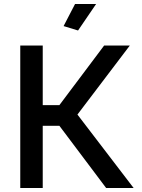

<svg xmlns="http://www.w3.org/2000/svg" viewBox="-20 -937 709 957"><path d="M369 -785 297 -807 354 -917H459ZM81 0V-710H193V-413H276L499 -710H627L366 -366L646 0H509L276 -310H193V0Z"/></svg>

Font: Raleway-v4020 SemiBold
Style: Regular
Weight: 600
Designer: Matt McInerney, Pablo Impallari, Rodrigo Fuenzalida
Foundry: Matt McInerney, Pablo Impallari, Rodrigo Fuenzalida
Version: Version 4.020;PS 004.020;hotconv 1.0.88;makeotf.lib2.5.64775